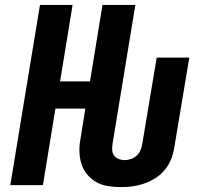

<svg xmlns="http://www.w3.org/2000/svg" viewBox="-20 -755 840 783"><path d="M472 8Q446 8 420.5 4Q395 0 373.5 -12Q352 -24 336 -43Q320 -62 312.5 -85.5Q305 -109 304 -135Q303 -161 308 -187L328 -312H206L155 0H22L143 -735H276L225 -423H347L398 -735H532L439 -169Q437 -156 437.5 -143.5Q438 -131 445 -121Q452 -111 464 -106.5Q476 -102 489 -102Q501 -102 514 -106.5Q527 -111 537 -120Q547 -129 552.5 -141.5Q558 -154 560 -167L619 -520H752L690 -149Q686 -125 676.5 -102.5Q667 -80 650.5 -60.5Q634 -41 612 -27.5Q590 -14 566.5 -6Q543 2 519.5 5Q496 8 472 8Z"/></svg>

Font: Iosevka Aile Extrabold
Style: Italic
Weight: 800
Italic angle: -9°
Designer: Belleve Invis
Foundry: Belleve Invis
Version: Version 31.1.0; ttfautohint (v1.8.4)